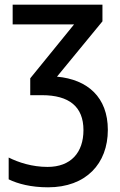

<svg xmlns="http://www.w3.org/2000/svg" viewBox="-20 -559 514 819"><path d="M417 -539H34V-455H296L109 -225V-153H159C275 -153 336 -104 336 -4C336 92 282 153 183 153C117 153 59 134 17 113V206C56 225 112 240 185 240C347 240 440 139 440 -5C440 -144 354 -220 223 -232L417 -468Z"/></svg>

Font: Noto Sans SemiCondensed Medium
Style: Regular
Weight: 500
Width: 4
Designer: Monotype Design Team
Foundry: Monotype Imaging Inc.
Version: Version 2.013